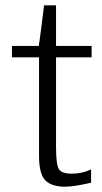

<svg xmlns="http://www.w3.org/2000/svg" viewBox="-20 -691 384 723"><path d="M25 -518H126Q130 -543 136.5 -595Q143 -647 146 -671H191V-518H325V-475H191V-139Q191 -72 201.5 -54.5Q212 -37 250 -37Q289 -37 323 -53V-3Q259 12 225 12Q174 12 150.5 -12Q127 -36 127 -104V-475H25Z"/></svg>

Font: Afta sans
Style: Regular
Weight: 400
Designer: par.qink
Foundry: Oriol Esparraguera Font
Version: Version 1.000